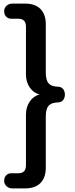

<svg xmlns="http://www.w3.org/2000/svg" viewBox="-20 -865 418 1065"><path d="M49 180H120C193 180 234 139 234 66V-218C234 -272 251 -296 303 -297C327 -298 340 -317 340 -340C340 -364 327 -383 303 -384C251 -385 234 -409 234 -463V-731C234 -804 193 -845 120 -845H49C23 -845 3 -827 3 -803C3 -779 18 -761 43 -761H83C110 -761 124 -746 124 -717V-450C124 -396 156 -351 200 -341C156 -331 124 -285 124 -231V52C124 81 110 96 83 96H43C18 96 3 114 3 138C3 162 23 180 49 180Z"/></svg>

Font: SN Pro Medium
Style: Regular
Weight: 500
Designer: Tobias Whetton
Foundry: Supernotes
Version: Version 1.003;Glyphs 3.3 (3324)